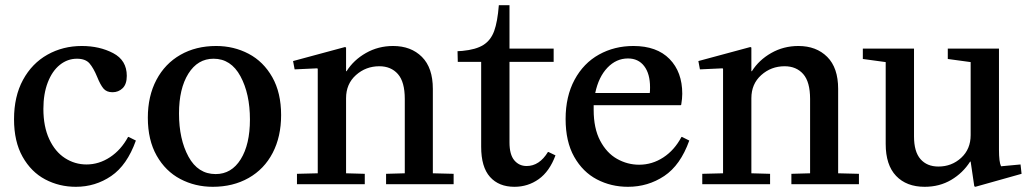

<svg xmlns="http://www.w3.org/2000/svg" viewBox="-20 -709 3952 739"><path d="M295 -532Q363 -532 415.5 -504.5Q468 -477 468 -417Q468 -385 452 -369.5Q436 -354 413 -354Q390 -354 378 -368.5Q366 -383 354 -413Q340 -447 324.5 -465Q309 -483 276 -483Q240 -483 210.5 -459.5Q181 -436 164 -392Q147 -348 147 -290Q147 -222 169.5 -173.5Q192 -125 230 -100.5Q268 -76 313 -76Q361 -76 403.5 -104Q446 -132 473 -182H475L503 -168Q469 -73 408 -31.5Q347 10 272 10Q208 10 154 -18.5Q100 -47 67 -105.5Q34 -164 34 -250Q34 -338 68.5 -401.5Q103 -465 162.5 -498.5Q222 -532 295 -532Z M812 -532Q880 -532 937 -502Q994 -472 1028 -412Q1062 -352 1062 -266Q1062 -183 1029.5 -120.5Q997 -58 937 -24Q877 10 799 10Q731 10 674 -20Q617 -50 583 -110Q549 -170 549 -256Q549 -339 582 -401.5Q615 -464 674.5 -498Q734 -532 812 -532ZM810 -39Q871 -39 906.5 -96Q942 -153 942 -249Q942 -348 905.5 -415.5Q869 -483 802 -483Q741 -483 705 -425.5Q669 -368 669 -272Q669 -173 705.5 -106Q742 -39 810 -39Z M1308 -528 1312 -526V-435H1314Q1341 -478 1388.5 -505Q1436 -532 1493 -532Q1562 -532 1604 -490Q1646 -448 1646 -367V-42L1726 -40V0H1466V-40L1538 -42V-328Q1538 -394 1511.5 -424Q1485 -454 1440 -454Q1388 -454 1350 -420Q1312 -386 1312 -331V-42L1384 -40V0H1123V-40L1203 -42V-444L1201 -446L1114 -442L1108 -474Z M1741 -512 1759 -513Q1812 -518 1840.5 -536Q1869 -554 1882 -589.5Q1895 -625 1900 -689H1941V-522H2111V-471H1941V-161Q1941 -114 1959.5 -92Q1978 -70 2007 -70Q2056 -70 2089 -124H2091L2118 -111Q2095 -49 2053.5 -19.5Q2012 10 1960 10Q1900 10 1866 -28Q1832 -66 1832 -144V-471H1742Z M2440 -75Q2490 -75 2533 -103Q2576 -131 2603 -182H2605L2633 -168Q2599 -73 2536.5 -31.5Q2474 10 2397 10Q2332 10 2277.5 -18.5Q2223 -47 2190 -105.5Q2157 -164 2157 -251Q2157 -338 2191.5 -402Q2226 -466 2285.5 -499Q2345 -532 2418 -532Q2508 -532 2557 -482Q2606 -432 2606 -348Q2606 -330 2602 -306L2600 -304H2265V-286Q2265 -215 2290 -167.5Q2315 -120 2355 -97.5Q2395 -75 2440 -75ZM2481 -351Q2482 -358 2482 -373Q2482 -425 2459.5 -454.5Q2437 -484 2397 -484Q2352 -484 2318 -448.5Q2284 -413 2271 -351Z M2868 -528 2872 -526V-435H2874Q2901 -478 2948.5 -505Q2996 -532 3053 -532Q3122 -532 3164 -490Q3206 -448 3206 -367V-42L3286 -40V0H3026V-40L3098 -42V-328Q3098 -394 3071.5 -424Q3045 -454 3000 -454Q2948 -454 2910 -420Q2872 -386 2872 -331V-42L2944 -40V0H2683V-40L2763 -42V-444L2761 -446L2674 -442L2668 -474Z M3716 -470 3628 -482V-522H3825V-133Q3825 -85 3833 -69L3908 -76L3912 -40L3734 10L3730 8L3716 -87H3714Q3686 -43 3641 -16.5Q3596 10 3539 10Q3469 10 3429 -32Q3389 -74 3389 -155V-470L3301 -482V-522H3498V-184Q3498 -125 3523 -96.5Q3548 -68 3592 -68Q3643 -68 3679.5 -101.5Q3716 -135 3716 -189Z"/></svg>

Font: Minipax
Style: Bold
Weight: 500
Designer: Raphaël Ronot, Igor Stepanchenko (Cyrillic)
Foundry: steppetype
Version: Version 1.002